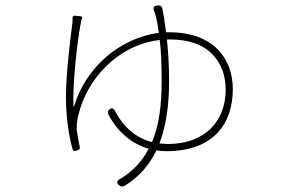

<svg xmlns="http://www.w3.org/2000/svg" viewBox="-20 -612 1020 696"><path d="M365 -406C310 -358 268 -295 247 -222C241 -294 260 -461 272 -524C274 -534 276 -542 278 -548C279 -550 277 -552 273 -553L261 -554L254 -555C246 -556 242 -552 243 -545C243 -539 243 -533 242 -525C237 -486 219 -350 219 -259C219 -188 230 -115 243 -72C245 -64 249 -64 257 -66C266 -68 271 -71 269 -80C265 -99 260 -125 258 -142C257 -165 262 -188 266 -202C296 -322 404 -449 559 -467C564 -429 566 -380 566 -318C566 -228 556 -156 531 -97C472 -112 428 -151 397 -209C392 -220 384 -223 375 -214C370 -208 370 -202 374 -195C407 -133 458 -90 519 -73C495 -26 460 10 415 37C403 43 401 52 412 60C418 65 426 65 433 61C484 29 521 -13 547 -67C559 -65 570 -64 583 -64C756 -64 824 -166 824 -289C824 -400 753 -495 594 -495H582C578 -529 573 -560 568 -583C565 -592 560 -593 551 -592C538 -591 534 -586 538 -574C541 -568 543 -560 545 -553C548 -540 552 -521 556 -493C487 -484 420 -453 365 -406ZM751 -414C784 -380 798 -335 798 -286C798 -231 780 -182 745 -147C710 -112 658 -90 588 -90L558 -92C582 -155 593 -230 593 -319C593 -371 590 -423 585 -469H596C668 -469 719 -448 751 -414Z"/></svg>

Font: GenSenRounded2 TW EL
Style: Regular
Weight: 250
Version: Version 2.100;PS 2.1;hotconv 16.6.51;makeotf.lib2.5.65220 DE